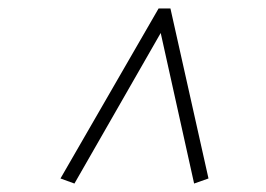

<svg xmlns="http://www.w3.org/2000/svg" viewBox="-20 -700 628 454"><path d="M473 -278 439 -266 360 -622 156 -266 123 -278 355 -680H383Z"/></svg>

Font: Inria Serif
Style: Bold Italic
Weight: 700
Italic angle: -10°
Designer: Black Foundry Team
Foundry: Black Foundry
Version: Version 1.000; ttfautohint (v1.8.3)